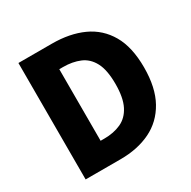

<svg xmlns="http://www.w3.org/2000/svg" viewBox="-165 -905 1058 1064"><g transform="rotate(-30 364.5 -372.5)"><path d="M86 0V-745H300Q414 -745 498.5 -706.5Q583 -668 630 -587Q677 -506 677 -376Q677 -247 630.5 -163.5Q584 -80 501.5 -40Q419 0 310 0ZM265 -144H289Q349 -144 395.5 -165Q442 -186 468 -237Q494 -288 494 -376Q494 -465 468 -514Q442 -563 395.5 -582.5Q349 -602 289 -602H265Z"/></g></svg>

Font: Noto Sans KR Thin Black
Style: Regular
Weight: 900
Version: Version 2.004-H2;hotconv 1.0.118;makeotfexe 2.5.65603